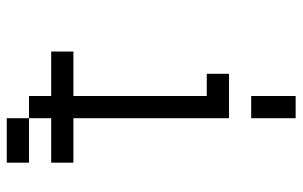

<svg xmlns="http://www.w3.org/2000/svg" viewBox="-176 -552 852 540"><g transform="rotate(90 250.0 -282.0)"><path d="M437.5 125V62.5H312.5V125ZM437.5 0V-62.5H312.5V-500H187.5V-437.5H250Q250 -437.5 250 -62.5H125V0H250V62.5H312.5V0ZM250 -687.5Q250 -687.5 250 -562.5H312.5Q312.5 -562.5 312.5 -687.5Z"/></g></svg>

Font: UnifontExMono
Style: Regular
Weight: 500
Version: Version 15.0.06